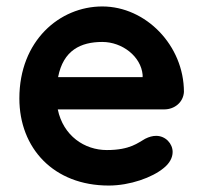

<svg xmlns="http://www.w3.org/2000/svg" viewBox="-20 -565 624 595"><path d="M487 -44C506 -59 515 -77 515 -94C515 -120 493 -144 464 -144C453 -144 442 -141 430 -135C408 -123 384 -100 311 -100C242 -100 176 -144 159 -226H489C521 -226 548 -248 550 -280C550 -424 432 -545 297 -545C165 -545 40 -439 40 -260C40 -106 146 10 317 10C383 10 452 -15 487 -44ZM297 -435C359 -435 417 -390 422 -333V-326H160C176 -409 230 -435 297 -435Z"/></svg>

Font: Hotpoint
Style: Bold
Weight: 700
Designer: Andrew Paglinawan, Luciano Perondi, Riccardo Olocco
Foundry: CAST Cooperativa Anonima Servizi Tipografici
Version: Version 1.000;PS 2.1;hotconv 16.6.51;makeotf.lib2.5.65220